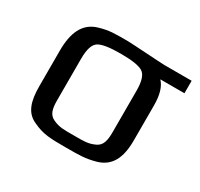

<svg xmlns="http://www.w3.org/2000/svg" viewBox="-114 -635 817 786"><g transform="rotate(30 294.5 -242.0)"><path d="M283 -494C220 -494 195 -495 148 -481C84 -462 60 -405 60 -321V-153C60 -82 75 -35 123 -14C173 10 207 10 283 10C344 10 372 10 419 -3C481 -21 506 -72 506 -153V-319C506 -368 496 -403 475 -425H589V-484H462C445 -484 301 -494 283 -494ZM414 -140C414 -100 408 -74 381 -62C351 -48 330 -49 283 -49C236 -49 215 -48 185 -62C158 -74 152 -100 152 -140V-336C152 -381 161 -408 179 -419C197 -430 232 -435 283 -435C334 -435 369 -430 387 -419C405 -408 414 -381 414 -336Z"/></g></svg>

Font: Gamestation Text
Style: Bold
Weight: 400
Designer: Jonas Hecksher
Foundry: Jonas Hecksher, Playtypeª, e-types AS
Version: Version 1.003